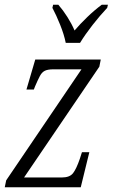

<svg xmlns="http://www.w3.org/2000/svg" viewBox="-23 -786 473 806"><path d="M-3 0 3 -29 319 -495H201Q178 -495 165.5 -489Q153 -483 144.5 -467Q136 -451 124 -423L119 -410H88L125 -536H400L394 -506L78 -41H237Q270 -41 284 -59.5Q298 -78 312 -119L321 -147H352L316 0ZM253 -606Q246 -641 229.5 -682Q213 -723 197 -753L200 -766H222Q242 -743 260 -714.5Q278 -686 290 -658Q313 -685 343 -714Q373 -743 404 -766H430L427 -753Q396 -720 365.5 -681Q335 -642 313 -606Z"/></svg>

Font: Noto Serif Condensed Light
Style: Italic
Weight: 300
Width: 3
Italic angle: -12°
Designer: Monotype Design Team
Foundry: Monotype Imaging Inc.
Version: Version 2.014; ttfautohint (v1.8.4.7-5d5b)